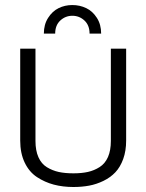

<svg xmlns="http://www.w3.org/2000/svg" viewBox="-20 -728 580 761"><path d="M153.8 -594.7Q153.8 -630.9 170.7 -657.2Q187.5 -683.6 212.4 -695.8Q237.3 -708 266.6 -708Q296.4 -708 321.8 -695.8Q347.2 -683.6 364 -657.2Q380.9 -630.9 380.9 -594.7H335Q335 -627.9 314.7 -646.7Q294.4 -665.5 266.8 -665.5Q239.3 -665.5 219 -646.7Q198.7 -627.9 198.7 -594.7ZM271 13.2Q229 13.2 193.1 3.7Q157.2 -5.9 126.5 -26.1Q95.7 -46.4 77.9 -83.5Q60.1 -120.6 60.1 -170.9V-535.2H120.6V-169.4Q120.6 -131.3 132.3 -105Q144 -78.6 166 -65.2Q188 -51.8 212.9 -46.4Q237.8 -41 271 -41Q303.7 -41 328.6 -46.6Q353.5 -52.2 375 -65.9Q396.5 -79.6 408 -105.7Q419.4 -131.8 419.4 -169.4V-535.2H480V-170.9Q480 -129.9 468.3 -97.7Q456.5 -65.4 437 -44.9Q417.5 -24.4 389.9 -11Q362.3 2.4 333.3 7.8Q304.2 13.2 271 13.2Z"/></svg>

Font: Oxygen Light
Style: Regular
Weight: 300
Designer: vernon adams
Foundry: Vernon Adams
Version: Version Release 0.2.3 webfont; ttfautohint (v0.93.3-1d66) -l